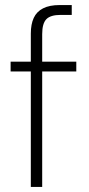

<svg xmlns="http://www.w3.org/2000/svg" viewBox="-20 -740 352 760"><path d="M102 0V-607Q102 -644 113.5 -669Q125 -694 150.5 -707Q176 -720 216 -720H264V-681H220Q180 -681 163.5 -664Q147 -647 147 -605V0ZM22 -457V-496H282V-457Z"/></svg>

Font: DM Sans 24pt ExtraLight
Style: Regular
Weight: 250
Designer: Colophon Foundry, Jonny Pinhorn
Foundry: Colophon Foundry
Version: Version 4.004;gftools[0.9.30]